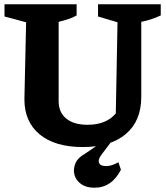

<svg xmlns="http://www.w3.org/2000/svg" viewBox="-20 -675 774 897"><path d="M367 12Q237 12 165.5 -47Q94 -106 94 -211L102 -571L1 -598V-655H338V-603Q321 -593 301.5 -586.5Q282 -580 254 -573V-202Q254 -150 289.5 -121Q325 -92 389 -92Q476 -92 521 -145L529 -571L438 -598V-655H731V-603Q710 -593 687.5 -585.5Q665 -578 640 -573V-222Q640 -110 568 -49Q496 12 367 12ZM421 202Q383 202 359 185Q335 168 328 142Q321 116 332 89Q343 62 376 44L477 -25H509L456 45Q437 69 442.5 85Q448 101 476 101Q490 101 504.5 96Q519 91 533 83L545 118Q502 202 421 202Z"/></svg>

Font: Piazzolla
Style: Bold
Weight: 700
Designer: Juan Pablo del Peral
Foundry: Huerta Tipografica
Version: Version 1.330